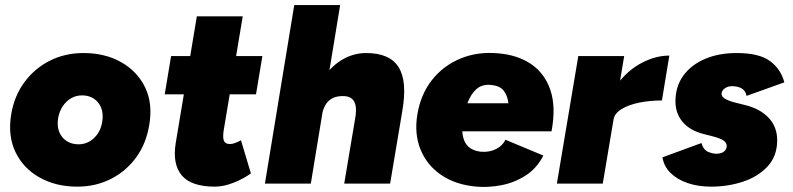

<svg xmlns="http://www.w3.org/2000/svg" viewBox="-20 -720 3109 753"><path d="M283 12Q199 12 135 -24Q71 -60 40.5 -124Q10 -188 24 -272Q36 -344 76 -398Q116 -452 175.5 -482Q235 -512 307 -512Q392 -512 455.5 -476Q519 -440 549.5 -376.5Q580 -313 565 -228Q553 -156 513.5 -102Q474 -48 414.5 -18Q355 12 283 12ZM288 -154Q311 -154 330.5 -165Q350 -176 363.5 -196Q377 -216 381 -243Q386 -275 376.5 -298Q367 -321 347.5 -333.5Q328 -346 302 -346Q279 -346 259.5 -335Q240 -324 226.5 -304Q213 -284 208 -257Q203 -225 212.5 -202Q222 -179 242 -166.5Q262 -154 288 -154Z M823 12Q730 12 693 -32Q656 -76 669 -158L752 -656H932L857 -207Q853 -179 858.5 -167Q864 -155 883 -155Q891 -155 904 -160Q917 -165 925 -170L964 -40Q937 -20 897.5 -4Q858 12 823 12ZM626 -350 651 -500H1009L984 -350Z M1019 0 1134 -700H1314L1199 0ZM1330 0 1373 -256H1553L1510 0ZM1373 -256Q1378 -285 1375 -303.5Q1372 -322 1361 -332Q1350 -342 1331 -343Q1293 -345 1271 -326Q1249 -307 1242 -266H1193Q1206 -345 1239 -400Q1272 -455 1318 -483.5Q1364 -512 1416 -512Q1508 -512 1543 -457Q1578 -402 1558 -286L1553 -256Z M1849 12Q1768 5 1711.5 -33Q1655 -71 1629.5 -133Q1604 -195 1617 -272Q1630 -350 1674 -406Q1718 -462 1785 -490Q1852 -518 1932 -511Q2009 -505 2062.5 -469Q2116 -433 2138.5 -367Q2161 -301 2143 -205H1793Q1795 -177 1805 -160Q1815 -143 1831 -135Q1847 -127 1866 -125Q1899 -122 1925.5 -135.5Q1952 -149 1962 -172L2111 -110Q2085 -59 2040.5 -31Q1996 -3 1945.5 6.5Q1895 16 1849 12ZM1813 -315H1974Q1970 -347 1954.5 -365.5Q1939 -384 1905 -387Q1871 -390 1849 -371Q1827 -352 1813 -315Z M2164 0 2248 -500H2428L2344 0ZM2344 -251Q2358 -332 2399.5 -388Q2441 -444 2496 -473Q2551 -502 2605 -502L2576 -326Q2529 -326 2487 -317.5Q2445 -309 2417.5 -292Q2390 -275 2386 -251Z M2768 12Q2718 12 2677 -2Q2636 -16 2610 -41.5Q2584 -67 2578 -103L2731 -159Q2739 -132 2757 -124.5Q2775 -117 2790 -117Q2801 -117 2810 -120.5Q2819 -124 2824.5 -131Q2830 -138 2830 -148Q2830 -160 2818 -168.5Q2806 -177 2780 -184L2741 -194Q2685 -208 2657 -242Q2629 -276 2629 -322Q2629 -381 2660 -423.5Q2691 -466 2745 -489Q2799 -512 2869 -512Q2958 -512 3000.5 -480Q3043 -448 3056 -397L2908 -344Q2904 -364 2889 -373Q2874 -382 2850 -382Q2835 -382 2822.5 -373.5Q2810 -365 2810 -351Q2810 -341 2823 -333Q2836 -325 2862 -318L2902 -308Q2960 -294 2994 -258.5Q3028 -223 3028 -170Q3028 -108 2990.5 -67.5Q2953 -27 2894 -7.5Q2835 12 2768 12Z"/></svg>

Font: Figtree Black
Style: Italic
Weight: 900
Italic angle: -9.5°
Foundry: Erik Kennedy
Version: Version 2.001;gftools[0.9.30]